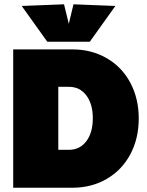

<svg xmlns="http://www.w3.org/2000/svg" viewBox="-20 -882 692 902"><path d="M42 0V-649.9H319.8Q410.2 -649.9 481.4 -608.6Q552.7 -567.4 592.3 -493.2Q631.8 -418.9 631.8 -325.2Q631.8 -231.4 592.3 -157.2Q552.7 -83 481.4 -41.5Q410.2 0 319.8 0ZM202.1 -686 82 -854 280.8 -861.8 303.2 -770 325.2 -861.8 522 -854 401.9 -686ZM253.9 -178.2H304.2Q355 -178.2 385.5 -218.5Q416 -258.8 416 -326.2Q416 -393.6 385.5 -433.8Q355 -474.1 304.2 -474.1H253.9Z"/></svg>

Font: Apfel Grotezk Satt
Style: Regular
Weight: 900
Designer: Luigi Gorlero
Foundry: © 2023, Luigi Gorlero & Collletttivo
Version: Version 2.000;Glyphs 3.2 (3217)